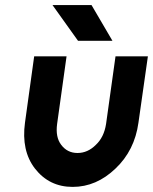

<svg xmlns="http://www.w3.org/2000/svg" viewBox="-20 -721 600 753"><path d="M286 -561H421L339 -701H186ZM114 -500 78 -240Q63 -130 117 -60Q173 12 265 12Q358 12 433 -60Q508 -131 523 -240L560 -500H433L396 -235Q388 -183 356 -153Q324 -121 284 -121Q244 -121 220 -153Q197 -183 204 -235L241 -500Z"/></svg>

Font: Unageo
Style: Bold-Italic
Weight: 700
Designer: Richard Sepsi
Foundry: Richard Sepsi
Version: Version 2.000